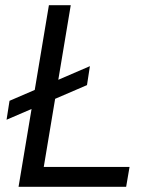

<svg xmlns="http://www.w3.org/2000/svg" viewBox="-20 -720 560 740"><path d="M16.7 -331.5 326.5 -465 315.3 -392 5.3 -258.5ZM168.5 -700H252.7L148.7 -76.7H479.3L466.2 0H51.5Z"/></svg>

Font: Oak Sans Light Italic
Style: Regular
Weight: 400
Italic angle: -9.5°
Foundry: Erik Kennedy, Walven
Version: Version 1.000;Glyphs 3.1.2 (3151)